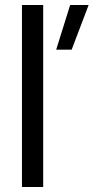

<svg xmlns="http://www.w3.org/2000/svg" viewBox="-20 -749 375 769"><path d="M205 -550 261 -729H335L267 -550ZM68 0V-729H153V0Z"/></svg>

Font: Mona Sans SemiExpanded
Style: Regular
Weight: 400
Width: 6
Designer: Deni Anggara
Foundry: GitHub
Version: Version 2.000